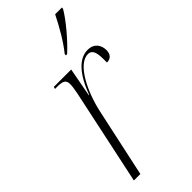

<svg xmlns="http://www.w3.org/2000/svg" viewBox="-244 -797 838 838"><g transform="rotate(-45 174.5 -378.0)"><path d="M208 -604 207 -596H215C261 -638 317 -705 342 -748L343 -756H301C274 -702 242 -646 208 -604ZM125 -442 31 0H71L139 -315C161 -418 217 -532 279 -532C300 -532 312 -518 312 -467C312 -461 312 -455 312 -447C336 -447 349 -462 349 -487C349 -517 332 -546 291 -546C235 -546 190 -491 157 -402H155L180 -536H73L70 -526H83C116 -526 132 -521 132 -494C132 -483 130 -466 125 -442Z"/></g></svg>

Font: Noto Serif Display ExtraCondensed ExtraLight
Style: Italic
Weight: 200
Width: 2
Italic angle: -12°
Designer: Monotype Design Team
Foundry: Monotype Imaging Inc.
Version: Version 2.009